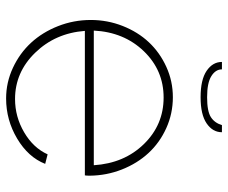

<svg xmlns="http://www.w3.org/2000/svg" viewBox="-78 -648 736 619"><g transform="rotate(90 289.5 -338.0)"><path d="M293 -617.2Q236.3 -617.2 207.8 -636.7Q179.2 -656.2 179.2 -686H203.1Q203.1 -665.5 224.9 -651.9Q246.6 -638.2 293 -638.2Q338.4 -638.2 357.2 -650.4Q376 -662.6 382.8 -686H405.8Q405.8 -656.2 377.4 -636.7Q349.1 -617.2 293 -617.2ZM296.9 9.8Q245.1 9.8 198 -12.2Q150.9 -34.2 117.2 -70.8Q83.5 -107.4 63.7 -157.7Q43.9 -208 43.9 -263.2Q43.9 -316.9 63.2 -366Q82.5 -415 115.7 -450.4Q148.9 -485.8 195.1 -506.8Q241.2 -527.8 293 -527.8Q345.7 -527.8 392.6 -506.6Q439.5 -485.4 472.9 -449.2Q506.3 -413.1 525.9 -363.5Q545.4 -314 545.9 -259.8Q545.9 -249 544.9 -244.1H79.1Q86.4 -148.9 149.4 -84Q212.4 -19 298.8 -19Q356 -19 406 -48.3Q456.1 -77.6 477.1 -124L507.8 -116.2Q486.3 -61.5 426.5 -25.9Q366.7 9.8 296.9 9.8ZM78.1 -272.9H512.2Q505.9 -371.1 443.8 -434.6Q381.8 -498 293.9 -498Q206.1 -498 144.5 -434.1Q83 -370.1 78.1 -272.9Z"/></g></svg>

Font: Rawline ExtraLight
Style: Regular
Weight: 275
Designer: Matt McInerney, Pablo Impallari, Rodrigo Fuenzalida
Foundry: Matt McInerney, Pablo Impallari, Rodrigo Fuenzalida
Version: Version 4.020;PS 004.020;hotconv 1.0.88;makeotf.lib2.5.64775